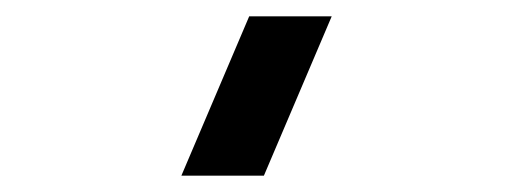

<svg xmlns="http://www.w3.org/2000/svg" viewBox="-20 -740 640 235"><path d="M386 -720H285L202 -525H303Z"/></svg>

Font: Vela Sans ExtBd
Style: Regular
Weight: 800
Designer: Principal design: Mikhail Sharanda - project Manrope.
Design modification: Ravid Balaliev
Foundry: Mikhail Sharanda
Version: Version 1.001